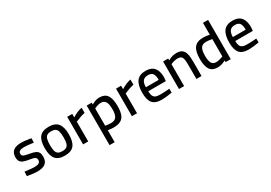

<svg xmlns="http://www.w3.org/2000/svg" viewBox="29 -1756 4256 3017"><g transform="rotate(-30 2157.0 -247.0)"><path d="M80 -5 50 -10 54 -90Q175 -73 227 -73Q280 -73 307 -89Q334 -105 334 -141Q334 -167 320.5 -180.5Q307 -194 286 -200.5Q265 -207 226 -213L202 -217Q145 -226 111.5 -240Q78 -254 60 -281Q42 -308 42 -355Q42 -510 232 -510Q292 -510 382 -495L411 -489L409 -411Q297 -427 237 -427Q135 -427 135 -365Q135 -342 148 -329.5Q161 -317 181.5 -311Q202 -305 240 -298Q247 -297 268 -293Q327 -282 360.5 -267.5Q394 -253 410.5 -225Q427 -197 427 -149Q427 -66 379 -27.5Q331 11 231 11Q173 11 80 -5Z M513 -248Q513 -385 565 -448Q617 -511 732 -511Q848 -511 899.5 -447.5Q951 -384 951 -248Q951 -115 900 -52Q849 11 732 11Q615 11 564 -51.5Q513 -114 513 -248ZM855 -248Q855 -319 843.5 -358Q832 -397 805.5 -413.5Q779 -430 732 -430Q685 -430 658 -413.5Q631 -397 619.5 -357.5Q608 -318 608 -248Q608 -181 619 -142.5Q630 -104 657 -87Q684 -70 732 -70Q780 -70 806.5 -87Q833 -104 844 -142Q855 -180 855 -248Z M1065 -500H1157V-437Q1246 -494 1333 -511V-417Q1294 -409 1252 -395Q1210 -381 1182 -368L1158 -357V0H1065Z M1419 -500H1511V-467Q1550 -490 1583.5 -500.5Q1617 -511 1655 -511Q1749 -511 1792.5 -448.5Q1836 -386 1836 -251Q1836 -156 1814 -98.5Q1792 -41 1743.5 -15Q1695 11 1614 11Q1569 11 1512 1V218H1419ZM1741 -249Q1741 -343 1715 -385Q1689 -427 1634 -427Q1609 -427 1580 -419.5Q1551 -412 1529 -402L1512 -393V-80Q1582 -70 1610 -70Q1682 -70 1711.5 -112Q1741 -154 1741 -249Z M1951 -500H2043V-437Q2132 -494 2219 -511V-417Q2180 -409 2138 -395Q2096 -381 2068 -368L2044 -357V0H1951Z M2275 -237Q2275 -376 2327.5 -443.5Q2380 -511 2490 -511Q2694 -511 2694 -279L2688 -211H2369Q2370 -157 2383 -127.5Q2396 -98 2425 -85Q2454 -72 2507 -72Q2538 -72 2577 -73.5Q2616 -75 2647 -78L2675 -81L2677 -9Q2560 11 2488 11Q2373 11 2324 -48.5Q2275 -108 2275 -237ZM2601 -284Q2601 -365 2575.5 -399Q2550 -433 2490 -433Q2427 -433 2398 -397.5Q2369 -362 2368 -284Z M2805 -500H2897V-467Q2940 -491 2975 -501Q3010 -511 3049 -511Q3112 -511 3148 -486Q3184 -461 3199 -408.5Q3214 -356 3214 -266V0H3121V-264Q3121 -327 3113.5 -361.5Q3106 -396 3085.5 -411.5Q3065 -427 3026 -427Q2973 -427 2915 -404L2898 -396V0H2805Z M3324 -242Q3324 -384 3374 -447.5Q3424 -511 3534 -511Q3587 -511 3651 -497V-712H3744V0H3651V-30Q3573 11 3505 11Q3408 11 3366 -51.5Q3324 -114 3324 -242ZM3633 -96 3651 -103V-418Q3589 -430 3545 -430Q3476 -430 3448 -388Q3420 -346 3420 -247Q3420 -157 3443.5 -115Q3467 -73 3524 -73Q3548 -73 3579 -80Q3610 -87 3633 -96Z M3853 -237Q3853 -376 3905.5 -443.5Q3958 -511 4068 -511Q4272 -511 4272 -279L4266 -211H3947Q3948 -157 3961 -127.5Q3974 -98 4003 -85Q4032 -72 4085 -72Q4116 -72 4155 -73.5Q4194 -75 4225 -78L4253 -81L4255 -9Q4138 11 4066 11Q3951 11 3902 -48.5Q3853 -108 3853 -237ZM4179 -284Q4179 -365 4153.5 -399Q4128 -433 4068 -433Q4005 -433 3976 -397.5Q3947 -362 3946 -284Z"/></g></svg>

Font: Cairo SemiBold
Style: Regular
Weight: 600
Designer: Mohamed Gaber, the designers of Titillium
Foundry: Kief Type Foundry
Version: Version 2.009; ttfautohint (v1.5.33-1714) -l 8 -r 50 -G 200 